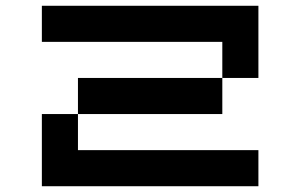

<svg xmlns="http://www.w3.org/2000/svg" viewBox="-20 -770 1040 665"><path d="M250 -250V-500H875V-750H125V-625H750V-375H125V-125H875V-250Z"/></svg>

Font: Picon
Style: Regular
Weight: 400
Designer: yne
Foundry: yne
Version: Version 21.02.27; git-deadbeef-release